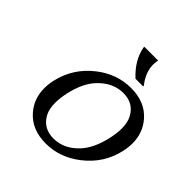

<svg xmlns="http://www.w3.org/2000/svg" viewBox="-203 -912 1072 1072"><g transform="rotate(45 332.5 -376.5)"><path d="M330.1 -761.7H438.5Q434.6 -744.1 434.6 -726.6Q434.6 -664.6 481.9 -605.5L481 -600.6H420.9Q344.2 -671.4 329.1 -756.8ZM322.3 9.8Q210.9 9.8 148.9 -62.5Q98.1 -121.6 98.1 -203.1Q98.1 -236.3 105.5 -268.6Q133.8 -394.5 236.8 -474.6Q329.6 -546.9 440.4 -546.9Q552.2 -546.9 613.8 -474.6Q664.6 -415.5 664.6 -334Q664.6 -301.8 657.2 -268.6Q630.4 -143.6 525.9 -62.5Q432.6 9.8 322.3 9.8ZM333 -40.5Q414.6 -40.5 479 -108.9Q531.2 -165 553.7 -268.6Q563.5 -313 563.5 -349.1Q563.5 -396.5 546.9 -428.2Q511.2 -496.6 429.7 -496.6Q348.6 -496.6 283.2 -428.2Q230.5 -373 208 -268.6Q198.7 -225.6 198.7 -187.5Q198.7 -140.1 215.3 -108.9Q252 -40.5 333 -40.5Z"/></g></svg>

Font: Classica
Style: Book Oblique
Weight: 400
Italic angle: -12°
Designer: Wojciech Kalinowski "wmk69" (wmk69@o2.pl)
Foundry: Wojciech Kalinowski "wmk69" (wmk69@o2.pl)
Version: Version 2.1.1; 2021-05-14